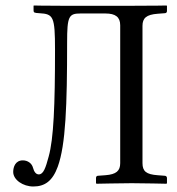

<svg xmlns="http://www.w3.org/2000/svg" viewBox="-20 -666 644 698"><path d="M585 -646C585 -646 542 -645 463 -645H205C140 -645 103 -646 103 -646L102 -645V-628C102 -620 105 -619 123 -618C174 -615 180 -607 180 -485C180 -282 175 -162 157 -97C146 -56 138 -32 121 -32C111 -32 104 -41 100 -56C96 -72 81 -83 63 -83C36 -83 28 -59 28 -41C28 -12 64 12 101 12C143 12 171 -8 190 -60C219 -140 224 -283 224 -512C224 -607 230 -617 273 -617H363C400 -617 417 -604 417 -574V-73C417 -45 403 -32 363 -29L336 -27C332 -27 329 -24 329 -19V0L331 2C331 2 424 0 459 0C499 0 585 2 585 2L587 0V-19C587 -24 583 -27 579 -27L553 -29C512 -32 498 -43 498 -73V-572C498 -600 512 -613 553 -616L579 -618C584 -618 587 -621 587 -626V-645Z"/></svg>

Font: Linux Libertine O C
Style: Regular
Weight: 400
Designer: Philipp H. Poll
Foundry: Philipp H. Poll
Version: Version 4.0.3